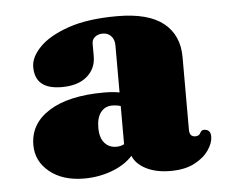

<svg xmlns="http://www.w3.org/2000/svg" viewBox="-39 -761 623 519"><g transform="rotate(-5 272.0 -501.0)"><path d="M58.5 -598.5Q58.5 -625.5 84.8 -652.5Q111 -679.5 163.8 -697.8Q216.5 -716 296 -716Q380.5 -716 421.8 -683Q463 -650 463 -590.5V-393Q463 -374 479 -374Q489 -374 492.8 -381.8Q496.5 -389.5 503 -389.5Q521.5 -389.5 521.5 -369.5Q521.5 -352.5 508.2 -333Q495 -313.5 469 -300Q443 -286.5 404 -286.5Q365.5 -286.5 338.2 -300.2Q311 -314 302 -336.5Q280 -312.5 244.5 -299.5Q209 -286.5 170 -286.5Q112 -286.5 76.2 -315.5Q40.5 -344.5 40.5 -388.5Q40.5 -446.5 93.8 -480Q147 -513.5 243.5 -513.5Q267 -513.5 285 -510V-637.5Q285 -653.5 276.2 -663Q267.5 -672.5 253.5 -672.5Q241 -672.5 232.5 -665.8Q224 -659 224 -647.5V-613.5Q224 -580 199.5 -559Q175 -538 131 -538Q58.5 -538 58.5 -598.5ZM219.5 -420Q219.5 -392.5 231.8 -378.5Q244 -364.5 264 -364.5Q275 -364.5 285 -369.5V-473Q275 -476.5 261.5 -476.5Q242.5 -476.5 231 -461.8Q219.5 -447 219.5 -420Z"/></g></svg>

Font: Fraunces 9pt S000 Black
Style: Regular
Weight: 900
Version: Version 1.000; ttfautohint (v1.8.3)